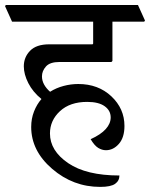

<svg xmlns="http://www.w3.org/2000/svg" viewBox="-47 -669 586 749"><path d="M391.6 -584.5V-431.2L387.7 -427.2H185.1Q147.9 -427.2 132.3 -409.7Q116.7 -392.1 116.7 -371.1Q116.7 -354.5 125 -339.4Q133.3 -324.2 148.4 -311Q172.4 -326.2 200.9 -333.7Q229.5 -341.3 258.3 -341.3Q336.4 -341.3 387.5 -293.2Q438.5 -245.1 438.5 -177.7Q438.5 -132.3 416.7 -107.7Q395 -83 366.2 -83Q351.1 -83 336.2 -92Q321.3 -101.1 306.6 -126Q346.2 -144 365.5 -165.5Q384.8 -187 384.8 -210.9Q384.8 -237.8 361.3 -254.6Q337.9 -271.5 293 -271.5Q226.1 -271.5 187 -235.4Q147.9 -199.2 147.9 -148.4Q147.9 -81.1 218.8 -32.7Q289.6 15.6 418.9 15.6Q418.9 36.1 402.1 48.1Q385.3 60.1 343.8 60.1Q238.3 60.1 156.5 -10.3Q74.7 -80.6 74.7 -173.8Q74.7 -206.1 85.7 -234.1Q96.7 -262.2 114.7 -282.7Q81.1 -310.1 63.5 -344.7Q45.9 -379.4 45.9 -410.2Q45.9 -445.8 70.3 -470.9Q94.7 -496.1 145 -496.1H312.5Q314.5 -496.1 315.4 -497.1Q316.4 -498 316.4 -500V-584.5H0L-27.3 -645L-24.4 -649.4H491.2L518.6 -588.9L515.6 -584.5Z"/></svg>

Font: Sitara
Style: Regular
Weight: 400
Designer: Neelakash Kshetrimayum
Foundry: Neelakash Kshetrimayum
Version: Version 1.000;PS Version 1.000;PS 1.0;hotconv 1.;hotconv 1.0